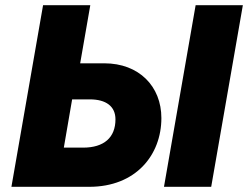

<svg xmlns="http://www.w3.org/2000/svg" viewBox="-20 -720 956 740"><path d="M24 0H324C504 0 602 -123 602 -265C602 -387 516 -476 382 -476H289L328 -700H146ZM612 0H794L916 -700H734ZM226 -151 258 -337H326C389 -337 425 -310 425 -260C425 -190 381 -151 300 -151Z"/></svg>

Font: Fixel Display ExtraBold
Style: Italic
Weight: 800
Italic angle: -10°
Designer: AlfaBravo + MacPaw
Foundry: Kyrylo Tkachov, Marchela Mozhyna, Serhii Makarenko, Maria Weinstein, Zakhar Kryvoshyya
Version: Version 1.210;Glyphs 3.2 (3217)